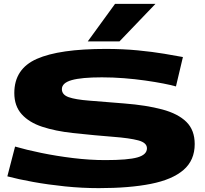

<svg xmlns="http://www.w3.org/2000/svg" viewBox="-20 -963 1058 993"><path d="M926 -668 890 -516Q866 -523 825 -531Q784 -539 731.5 -546.5Q679 -554 621.5 -558.5Q564 -563 507 -563Q401 -563 350.5 -548.5Q300 -534 300 -502Q300 -473 335 -460.5Q370 -448 441.5 -442.5Q513 -437 622 -428Q737 -419 819 -397Q901 -375 944 -332.5Q987 -290 987 -218Q987 -134 929 -84Q871 -34 760 -12Q649 10 491 10Q404 10 316.5 1Q229 -8 151.5 -22Q74 -36 18 -51L58 -205Q116 -188 194 -172Q272 -156 358 -145.5Q444 -135 525 -135Q642 -135 691 -149Q740 -163 740 -196Q740 -225 695 -237Q650 -249 564.5 -255.5Q479 -262 357 -275Q266 -285 198 -307.5Q130 -330 92 -372.5Q54 -415 54 -482Q54 -607 170.5 -658.5Q287 -710 527 -710Q616 -710 693 -702.5Q770 -695 829.5 -685Q889 -675 926 -668ZM434 -749 575 -943H784L598 -749Z"/></svg>

Font: Georama ExtraExtended
Style: Bold
Weight: 700
Width: 8
Designer: Jean-Baptiste Levee
Foundry: Production Type
Version: Version 1.000